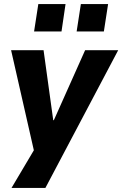

<svg xmlns="http://www.w3.org/2000/svg" viewBox="-20 -752 606 952"><path d="M37 180 158 -24V38L35 -503H196L244 -156H247L402 -503H566L205 180ZM360 -596 381 -732H516L495 -596ZM149 -596 170 -732H305L285 -596Z"/></svg>

Font: Nunito Sans 7pt SemiCondensed ExtraBold
Style: Italic
Weight: 800
Width: 4
Italic angle: -9°
Designer: Vernon Adams
Foundry: Vernon Adams
Version: Version 3.101;gftools[0.9.27]